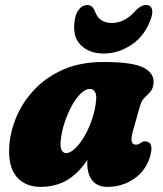

<svg xmlns="http://www.w3.org/2000/svg" viewBox="-20 -716 636 748"><path d="M497.5 -204.5Q483 -152.5 509 -152.5Q516.5 -152.5 521 -155Q525.5 -157.5 532.5 -162Q543.5 -168 553.5 -164Q566 -161.5 569.2 -146Q572.5 -130.5 562.5 -99.5Q545 -48 500.2 -18Q455.5 12 397.5 12Q360 12 340 -12.5Q320 -37 320 -79Q320 -86 320.5 -93Q284 -39 240 -13.5Q196 12 137 12Q78 12 44 -28.2Q10 -68.5 16.5 -152Q20.5 -205.5 44.5 -262Q68.5 -318.5 113.8 -366.8Q159 -415 226 -444.8Q293 -474.5 383.5 -474.5Q498 -474.5 540.5 -451.8Q583 -429 578 -389Q575 -367.5 564.5 -356.8Q554 -346 542.5 -334.8Q531 -323.5 525 -301.5ZM217 -172.5Q213.5 -143 220 -131.2Q226.5 -119.5 237 -119.5Q253.5 -119.5 272.8 -137.8Q292 -156 309.5 -186.2Q327 -216.5 339.2 -253.2Q351.5 -290 354.5 -326.5Q356.5 -346.5 350 -358Q343.5 -369.5 330.5 -369.5Q313 -369.5 294.2 -351.2Q275.5 -333 259.5 -303.5Q243.5 -274 232 -239.5Q220.5 -205 217 -172.5ZM415.5 -626.5Q463.5 -626.5 503 -669Q527.5 -696.5 548.5 -696.5Q566.5 -696.5 571.5 -681.8Q576.5 -667 568 -643Q544.5 -576.5 493 -542Q441.5 -507.5 384 -507.5Q326 -507.5 293 -542Q260 -576.5 272 -643Q276.5 -667 289.5 -681.8Q302.5 -696.5 320.5 -696.5Q341 -696.5 351 -669Q367 -626.5 415.5 -626.5Z"/></svg>

Font: Fraunces 72pt SuperSoft Black
Style: Italic
Weight: 900
Italic angle: -16°
Version: Version 1.000;[b76b70a41]